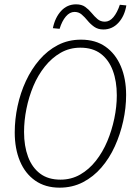

<svg xmlns="http://www.w3.org/2000/svg" viewBox="-20 -854 640 886"><path d="M255 12Q189 12 142.5 -20.5Q96 -53 72 -110.5Q48 -168 48 -243Q48 -303 61 -364Q74 -425 99.5 -480Q125 -535 162 -578Q199 -621 247 -646Q295 -671 354 -671Q421 -671 467 -638.5Q513 -606 537.5 -548.5Q562 -491 562 -416Q562 -356 548.5 -295Q535 -234 510 -179Q485 -124 448 -81Q411 -38 362.5 -13Q314 12 255 12ZM259 -25Q309 -25 350 -48.5Q391 -72 422.5 -112Q454 -152 475 -202Q496 -252 507.5 -307Q519 -362 519 -414Q519 -479 500.5 -528.5Q482 -578 445 -606Q408 -634 351 -634Q301 -634 260 -610.5Q219 -587 187 -547Q155 -507 134 -457Q113 -407 102 -352Q91 -297 91 -245Q91 -180 109.5 -130.5Q128 -81 165 -53Q202 -25 259 -25ZM457 -718Q432 -718 414.5 -730.5Q397 -743 384 -759Q371 -775 357 -787Q343 -799 324 -799Q302 -799 284 -778Q266 -757 255 -721L224 -724Q234 -773 262 -803.5Q290 -834 331 -834Q357 -834 373.5 -822Q390 -810 403 -794Q416 -778 430 -766Q444 -754 464 -754Q486 -754 503.5 -775Q521 -796 533 -832L563 -829Q555 -780 526.5 -749Q498 -718 457 -718Z"/></svg>

Font: Source Code Pro ExtraLight Light
Style: Italic
Weight: 300
Italic angle: -11°
Monospace: yes
Version: Version 1.016;hotconv 1.0.116;makeotfexe 2.5.65601